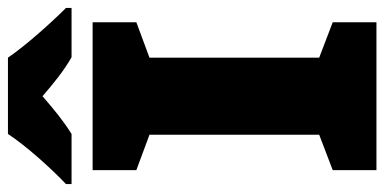

<svg xmlns="http://www.w3.org/2000/svg" viewBox="-263 -705 967 483"><g transform="rotate(-90 220.5 -463.5)"><path d="M317 -927H125C95 -881 37 -817 -1 -781V-767H125C160 -789 185 -810 220 -840C255 -810 283 -787 318 -767H442V-781C408 -815 348 -881 317 -927ZM406 0V-110L317 -144V-571L406 -604V-714H34V-604L123 -571V-144L34 -110V0Z"/></g></svg>

Font: Noto Sans Malayalam Black
Style: Regular
Weight: 900
Designer: Jelle Bosma - Monotype Design Team
Foundry: Monotype Imaging Inc.
Version: Version 2.104